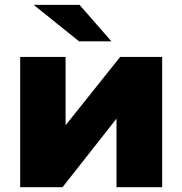

<svg xmlns="http://www.w3.org/2000/svg" viewBox="-20 -779 759 799"><path d="M64 0V-542H252.9V-257.8L480 -542H654.8V0H464.8V-285.2L240.2 0ZM309.1 -606.9 120.1 -758.8H311L443.8 -606.9Z"/></svg>

Font: Montserrat ExtraBold
Style: Regular
Weight: 800
Designer: Julieta Ulanovsky
Foundry: Julieta Ulanovsky
Version: Version 9.000